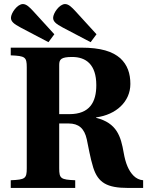

<svg xmlns="http://www.w3.org/2000/svg" viewBox="-20 -927 726 947"><path d="M34 -839C34 -821 48 -809 82 -791L219 -719L248 -758L143 -873C127 -890 111 -907 93 -907C65 -907 34 -862 34 -839ZM242 -839C242 -821 256 -809 290 -791L427 -719L456 -758L351 -873C335 -890 319 -907 301 -907C273 -907 242 -862 242 -839ZM33 0H351V-38C280 -41 272 -46 272 -97V-318H318C368 -318 396 -294 408 -240C416 -205 424 -151 440 -100C464 -26 507 0 612 0H686V-38C668 -39 651 -48 639 -60C614 -85 599 -122 590 -174C576 -254 557 -320 454 -346V-348C553 -361 623 -426 623 -513C623 -564 609 -607 573 -640C535 -673 478 -692 380 -692H33V-654C104 -651 112 -646 112 -595V-97C112 -46 104 -41 33 -38ZM272 -364V-607C272 -634 281 -646 336 -646C404 -646 455 -609 455 -507C455 -424 423 -364 322 -364Z"/></svg>

Font: Heuristica
Style: Bold
Weight: 700
Version: Version 1.0.1